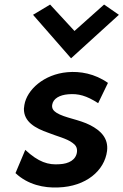

<svg xmlns="http://www.w3.org/2000/svg" viewBox="-20 -811 542 843"><path d="M125 -746 292 -555 502 -746 437 -791 307 -675 200 -791ZM48 -51C102 0 173 15 236 12C358 8 439 -62 450 -148C457 -205 421 -238 377 -261C327 -287 264 -293 228 -316C216 -324 207 -333 209 -350C213 -379 243 -394 279 -397C324 -401 360 -391 411 -358L454 -447C396 -488 331 -499 276 -494C173 -485 98 -417 87 -350L85 -334C84 -276 135 -248 192 -228C229 -213 273 -203 298 -184C311 -175 320 -164 318 -144C314 -109 282 -92 242 -90C192 -86 149 -99 91 -153Z"/></svg>

Font: Bluebird
Style: NrwObl
Weight: 400
Designer: Jasper
Foundry: Cannot Into Space Fonts
Version: Version 0.98